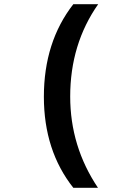

<svg xmlns="http://www.w3.org/2000/svg" viewBox="-20 -734 640 919"><path d="M449 165Q316 -33 316 -272Q316 -523 450 -714H331Q190 -533 190 -271Q190 -13 331 165Z"/></svg>

Font: Noto Sans Mono UI
Style: Bold
Weight: 700
Designer: Monotype Design team
Foundry: Monotype Imaging Inc.
Version: 1.000